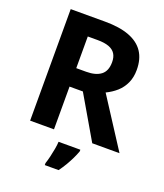

<svg xmlns="http://www.w3.org/2000/svg" viewBox="-166 -824 988 1155"><g transform="rotate(20 328.5 -246.5)"><path d="M304.4 -714Q398.3 -714 460 -690.6Q521.8 -667.2 552.5 -621.3Q583.3 -575.3 583.3 -506.1Q583.3 -457.7 566.2 -420.9Q549.2 -384.1 520.1 -358.2Q490.9 -332.4 453.7 -314.5L657 0H482.5L322.9 -273.6H237.6V0H84.8V-714ZM300.6 -594.5H237.6V-391.7H301.3Q362.1 -391.7 395.1 -417.1Q428.1 -442.4 428.1 -499.1Q428.1 -531.4 414.7 -552.4Q401.4 -573.4 373.2 -584Q344.9 -594.5 300.6 -594.5ZM428.6 71.2Q420.3 94.7 408.1 119.8Q395.9 144.8 381 170.4Q366 195.9 347.4 221H259.1V207.8Q265.9 188.3 272.3 161.5Q278.6 134.7 283.5 107.8Q288.4 80.8 289.1 61H428.6Z"/></g></svg>

Font: Noto Sans Khmer
Style: Regular
Weight: 400
Designer: Danh Hong and the Monotype Design Team
Foundry: Monotype Imaging Inc.
Version: Version 2.003